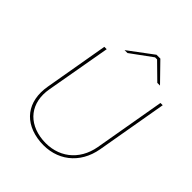

<svg xmlns="http://www.w3.org/2000/svg" viewBox="-242 -1047 1202 1202"><g transform="rotate(45 359.5 -445.5)"><path d="M315 4C469 17 586 -75 613 -228L695 -700H675L593 -228C568 -86 459 -3 318 -15C176 -28 98 -128 123 -269L199 -700H178L104 -273C77 -117 159 -10 315 4ZM282 -775H308L449 -878H467L572 -775H596L478 -896H444Z"/></g></svg>

Font: Fixel Display 20240404 Thin
Style: Italic
Weight: 100
Italic angle: -10°
Designer: AlfaBravo + MacPaw
Foundry: Kyrylo Tkachov, Marchela Mozhyna, Serhii Makarenko, Maria Weinstein, Zakhar Kryvoshyya
Version: Version 1.211;Glyphs 3.2 (3225)